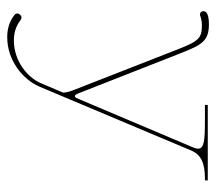

<svg xmlns="http://www.w3.org/2000/svg" viewBox="-52 -510 570 505"><g transform="rotate(90 232.5 -258.0)"><path d="M256.5 -520V-512.5H296.5C350 -512.5 371.5 -510.5 371.5 -494.5C371.5 -490 370 -485 367 -478.5L243 -185.5C238.5 -175 237 -170.5 233.5 -170.5C230 -170.5 228 -174.5 224 -185L120.5 -448.5C98.5 -505 88 -523 44 -523C34.5 -523 10 -522 10 -509C10 -502.5 13.5 -499.5 19.5 -499.5C20.5 -499.5 22 -500 23 -500.5C32 -503.5 39.5 -504.5 46.5 -504.5C79 -504.5 88 -498 108.5 -445.5L216.5 -169.5C219.5 -162 224 -148.5 224 -141.5C224 -140 224 -139 223.5 -138L199.5 -81.5C184.5 -45.5 140.5 -10 87 -10C68.5 -10 50 -14.5 33.5 -27.5C31.5 -29 28.5 -30 26.5 -30C21.5 -30 16 -24.5 16 -19C16 -16 17.5 -13 20.5 -11C38.5 3 59 7.5 78.5 7.5C140.5 7.5 190.5 -35 208.5 -77.5L376 -475.5C387 -502 408.5 -512.5 450 -512.5H455V-520Z"/></g></svg>

Font: ZnikomitSC
Style: Regular
Weight: 100
Designer: gluk
Foundry: gluk
Version: Version 0.55